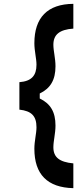

<svg xmlns="http://www.w3.org/2000/svg" viewBox="-20 -869 440 1000"><path d="M362 -849C227 -848 159 -777 159 -644C159 -604 170 -564 170 -532C170 -475 144 -446 81 -441V-298C144 -291 170 -265 170 -206C170 -174 159 -135 159 -94C159 39 227 108 362 111V-18C289 -25 258 -50 258 -102C258 -135 269 -174 269 -215C269 -286 243 -329 187 -356V-382C243 -409 269 -453 269 -524C269 -565 258 -604 258 -636C258 -688 289 -715 362 -720Z"/></svg>

Font: Yard Headline
Style: Regular
Weight: 400
Monospace: yes
Designer: Roman Shamin
Foundry: Evil Martians
Version: Version 1.000